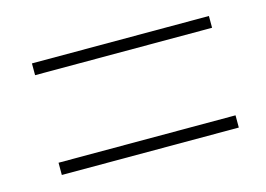

<svg xmlns="http://www.w3.org/2000/svg" viewBox="-47 -550 545 394"><g transform="rotate(-15 225.0 -352.5)"><path d="M43 -446H419V-471H43ZM43 -234H419V-260H43Z"/></g></svg>

Font: Noto Sans Condensed Thin
Style: Italic
Weight: 100
Width: 3
Italic angle: -12°
Designer: Monotype Design Team
Foundry: Monotype Imaging Inc.
Version: Version 2.013